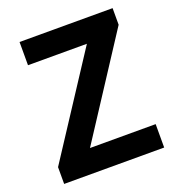

<svg xmlns="http://www.w3.org/2000/svg" viewBox="-134 -848 880 956"><g transform="rotate(-20 306.5 -370.0)"><path d="M388 -617 43 -89V0H573V-124H225L569 -652V-740H76V-617Z"/></g></svg>

Font: Spoqa Han Sans Neo Bold
Style: Bold
Weight: 700
Designer: [Spoqa Han Sans Neo] Dong-huui Kim  Younghwa Kang  Yujin Lee  [Noto Sans] Ryoko NISHIZUKA  (kana & ideographs); Paul D. 
Foundry: Spoqa (http://www.spoqa-han-sans.com)
Version: Version 1.100;hotconv 1.0.109;makeotfexe 2.5.65596